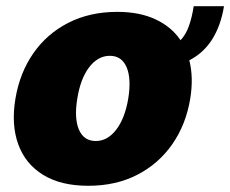

<svg xmlns="http://www.w3.org/2000/svg" viewBox="-20 -591 745 621"><path d="M606.5 -571H704.5Q694.2 -508.2 666.4 -464Q638.5 -419.7 592.3 -396Q606.5 -340.2 595.2 -271.3Q581.3 -187.5 536.9 -124.1Q492.5 -60.7 423.5 -25.4Q354.4 9.9 265.6 9.9Q176.8 9.9 119.5 -25.4Q62.1 -60.7 39.1 -124.1Q16 -187.5 29.8 -271.3Q43.7 -355.1 87.7 -418.5Q131.7 -481.9 201 -517.2Q270.2 -552.6 359.4 -552.6Q431.5 -552.6 483.1 -528.4Q534.8 -504.3 563.9 -460.9Q581 -478.7 590.9 -506.6Q600.9 -534.4 606.5 -571ZM289.8 -134.9Q327.8 -134.9 356 -171.7Q384.2 -208.5 394.9 -272.7Q405.2 -337 389.4 -373.8Q373.6 -410.5 335.2 -410.5Q296.9 -410.5 268.6 -373.8Q240.4 -337 230.1 -272.7Q219.5 -208.5 235.3 -171.7Q251.1 -134.9 289.8 -134.9Z"/></svg>

Font: Inter UI Black
Style: Italic
Weight: 900
Italic angle: -9.39999°
Designer: Rasmus Andersson
Foundry: rsms
Version: 3.2;8d6f07862